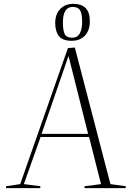

<svg xmlns="http://www.w3.org/2000/svg" viewBox="-20 -978 684 998"><path d="M369 -731 554 -21 634 -10 633 0H419L420 -10L505 -21L443 -266H191L104 -21L190 -10L189 0H11L12 -10L85 -21L333 -728ZM196 -282H438L337 -684H335ZM353 -766Q305 -766 286 -790.5Q267 -815 267 -859Q267 -903 292.5 -930.5Q318 -958 361 -958Q447 -958 447 -868Q447 -820 421.5 -793Q396 -766 353 -766ZM356 -782Q383 -782 395 -805Q407 -828 407 -864Q407 -908 396 -925Q385 -942 358 -942Q307 -942 307 -861Q307 -821 316 -801.5Q325 -782 356 -782Z"/></svg>

Font: Literata 72pt ExtraLight
Style: Italic
Weight: 200
Italic angle: -2°
Designer: Latin by Veronika Burian and Jose Scaglione. Greek by Irene Vlachou. Cyrillic by Vera Evstafieva
Foundry: TypeTogether
Version: Version 3.002